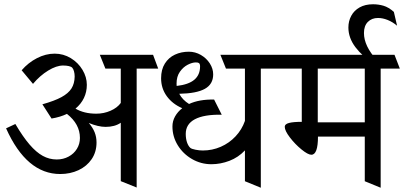

<svg xmlns="http://www.w3.org/2000/svg" viewBox="-20 -839 1913 909"><path d="M729 -514.2H627V48.8L551.8 18.6V-257.8Q523.4 -238.3 480 -238.3Q445.3 -238.3 400.4 -256.8Q418.9 -235.4 428 -212.9Q437 -190.4 437 -164.6Q437 -119.6 414.1 -85.7Q391.1 -51.8 351.8 -33.4Q312.5 -15.1 265.1 -15.1Q105.5 -15.1 8.8 -231.4L52.7 -252Q88.4 -191.4 119.9 -154.8Q151.4 -118.2 182.4 -101.1Q213.4 -84 248.5 -84Q279.8 -84 304.9 -97.7Q330.1 -111.3 344.2 -134.5Q358.4 -157.7 358.4 -186Q358.4 -251.5 296.9 -299.8Q265.6 -284.7 224.1 -277.8L180.7 -345.2Q238.3 -361.3 271 -379.2Q303.7 -397 318.4 -420.2Q333 -443.4 333.5 -476.6Q333.5 -489.7 330.3 -501.5Q327.1 -513.2 321.8 -518.6Q317.4 -523.4 305.9 -526.1Q294.4 -528.8 278.8 -528.8Q247.1 -528.8 208 -504.9Q168.9 -481 136.2 -441.9L82.5 -506.3Q113.8 -542.5 155 -563.7Q196.3 -585 238.8 -585Q280.3 -585 315.2 -563.7Q350.1 -542.5 370.6 -508.3Q391.1 -474.1 391.1 -437.5Q391.1 -403.8 377.4 -375.2Q363.8 -346.7 337.4 -324.7Q377.9 -300.8 436 -300.8Q471.7 -300.8 503.4 -314.7Q535.2 -328.6 551.8 -351.6V-514.2H479L452.6 -579.6H704.6Z M1310.1 -514.2H1214.8V49.8L1139.6 19V-127Q1108.4 -93.8 1066.2 -77.6Q1023.9 -61.5 981 -61.5Q931.6 -61.5 889.2 -85.9Q846.7 -110.4 821.5 -151.4Q796.4 -192.4 796.4 -240.2Q796.4 -265.6 808.8 -287.8Q821.3 -310.1 842.8 -326.7Q796.4 -346.7 769.5 -383.8Q742.7 -420.9 742.7 -468.3Q742.7 -509.8 760.5 -538.1Q778.3 -566.4 808.1 -580.3Q837.9 -594.2 874 -594.2Q904.3 -594.2 930.9 -578.9Q957.5 -563.5 973.4 -538.6Q989.3 -513.7 989.3 -486.8Q989.3 -440.4 950 -418.5Q910.6 -396.5 828.6 -395Q843.8 -366.2 875 -346.7Q923.3 -369.1 993.7 -367.7L1029.8 -295.9Q945.8 -297.4 902.6 -274.4Q859.4 -251.5 859.4 -205.1Q859.4 -183.1 865.2 -165.5Q871.1 -147.9 881.3 -138.7Q887.2 -133.8 905.8 -130.1Q924.3 -126.5 939.9 -126.5Q984.9 -126.5 1025.1 -144Q1065.4 -161.6 1095.2 -193.4Q1125 -225.1 1139.6 -266.6V-514.2H1049.8L1023.4 -579.6H1284.7ZM815.9 -443.4Q815.9 -436 816.4 -432.1Q872.6 -438.5 899.9 -461.4Q927.2 -484.4 927.2 -524.9Q927.2 -535.6 922.4 -540Q919.4 -542 916.5 -542.7Q913.6 -543.5 907.2 -543.5Q890.1 -543.5 868.7 -532.5Q847.2 -521.5 831.5 -499Q815.9 -476.6 815.9 -443.4Z M1328.1 -238.8Q1328.1 -251.5 1348.1 -256.8Q1368.2 -262.2 1408.7 -262.2V-514.2H1295.9L1269 -579.6H1847.7L1873 -514.2H1782.2V49.8L1707 19V-192.4H1485.4Q1485.4 -106.4 1454.1 -106.4Q1438 -106.4 1407.2 -131.6Q1376.5 -156.7 1352.3 -188.5Q1328.1 -220.2 1328.1 -238.8ZM1707 -514.2H1484.4V-259.8H1707Z M1629.4 -709Q1629.4 -738.8 1642.8 -763.9Q1656.2 -789.1 1682.6 -804Q1709 -818.8 1746.1 -818.8Q1771.5 -818.8 1795.7 -811.8Q1819.8 -804.7 1844.7 -782.7L1859.9 -717.3Q1838.4 -735.4 1814.9 -744.6Q1791.5 -753.9 1769.5 -753.9Q1740.2 -753.9 1721.7 -735.4Q1703.1 -716.8 1703.1 -682.6Q1703.1 -620.6 1764.6 -554.2L1748 -539.1Q1696.3 -571.3 1662.8 -615.5Q1629.4 -659.7 1629.4 -709Z"/></svg>

Font: Vesper Libre
Style: Regular
Weight: 400
Designer: Robert Keller & Kimya Gandhi
Foundry: Mota Italic
Version: Version 1.058